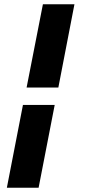

<svg xmlns="http://www.w3.org/2000/svg" viewBox="-20 -749 399 895"><path d="M327 -729 252 -341H104L180 -729ZM235 -260 160 126H12L87 -260Z"/></svg>

Font: Amaranth
Style: Bold Italic
Weight: 700
Italic angle: -12°
Designer: Gesine Todt
Foundry: Gesine Todt
Version: Version 1.001